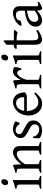

<svg xmlns="http://www.w3.org/2000/svg" viewBox="1113 -1762 662 2928"><g transform="rotate(-90 1444.0 -298.0)"><path d="M174.8 -566.4Q174.8 -541 159.9 -522.9Q145 -504.9 123 -504.9Q85 -504.9 85 -547.9Q85 -573.7 100.3 -591.3Q115.7 -608.9 136.7 -608.9Q174.8 -608.9 174.8 -566.4ZM31.2 0V-19Q94.2 -31.7 94.2 -46.4V-300.8Q94.2 -331.5 91.6 -346.9Q88.9 -362.3 75.7 -368.2Q62.5 -374 31.2 -377V-395Q59.6 -400.4 91.6 -410.2Q123.5 -419.9 146 -431.2H161.6V-46.4Q161.6 -41 176.8 -33.2Q191.9 -25.4 224.6 -19V0Z M549.8 0V-19Q612.8 -35.6 612.8 -46.4V-284.2Q612.8 -338.9 599.9 -355.7Q586.9 -372.6 555.2 -372.6Q527.8 -372.6 487.5 -344.5Q447.3 -316.4 403.8 -246.6V-46.4Q403.8 -40 420.9 -32.7Q438 -25.4 466.8 -19V0H273.4V-19Q303.2 -26.9 319.8 -33Q336.4 -39.1 336.4 -46.4V-319.3Q336.4 -342.8 333.3 -353.8Q330.1 -364.7 316.9 -369.4Q303.7 -374 273.4 -377V-395Q303.7 -399.9 330.1 -409.4Q356.4 -418.9 381.3 -431.2L397 -415.5L401.9 -303.2Q428.2 -343.3 460.9 -371.8Q493.7 -400.4 525.6 -415.8Q557.6 -431.2 580.6 -431.2Q619.6 -431.2 649.9 -407.2Q680.2 -383.3 680.2 -332.5V-46.4Q680.2 -40.5 693.8 -34.4Q707.5 -28.3 743.2 -19V0Z M1070.8 -127Q1070.8 -79.6 1052 -51.3Q1033.2 -22.9 1006.6 -9.3Q980 4.4 954.6 8.8Q929.2 13.2 916 13.2Q895 13.2 864.5 5.4Q834 -2.4 803.7 -19Q799.8 -21.5 799.1 -42.5Q798.3 -63.5 800.5 -88.6Q802.7 -113.8 806.6 -127L826.2 -122.1Q828.6 -84.5 860.4 -57.9Q892.1 -31.2 938.5 -31.2Q970.7 -31.2 991.5 -50.8Q1012.2 -70.3 1012.2 -101.6Q1012.2 -126 995.8 -142.8Q979.5 -159.7 953.9 -173.6Q928.2 -187.5 900.9 -201.7Q863.8 -221.2 833.3 -246.3Q802.7 -271.5 802.7 -314.5Q802.7 -351.6 822 -377.7Q841.3 -403.8 871.8 -417.5Q902.3 -431.2 936 -431.2Q964.8 -431.2 1000.7 -421.6Q1036.6 -412.1 1054.2 -396.5Q1058.1 -393.1 1053.7 -378.4Q1049.3 -363.8 1042.5 -348.9Q1035.6 -334 1031.7 -329.1L1014.6 -332.5Q993.7 -364.7 970 -377.7Q946.3 -390.6 924.8 -390.6Q895 -390.6 878.2 -373Q861.3 -355.5 861.3 -336.9Q861.3 -307.6 892.1 -289.1Q922.9 -270.5 960.4 -251Q986.8 -237.8 1012.2 -221.7Q1037.6 -205.6 1054.2 -183.1Q1070.8 -160.6 1070.8 -127Z M1500 -250Q1492.2 -240.7 1478.8 -233.2Q1465.3 -225.6 1450.7 -219.7H1192.9L1193.8 -260.3H1409.2Q1419.4 -260.3 1422.9 -263.7Q1426.3 -267.1 1426.3 -276.4Q1426.3 -288.6 1422.6 -306.4Q1418.9 -324.2 1409.4 -342Q1399.9 -359.9 1381.6 -371.8Q1363.3 -383.8 1334 -383.8Q1280.3 -383.8 1247.3 -337.9Q1214.4 -292 1214.4 -223.1Q1214.4 -176.3 1230.5 -135.5Q1246.6 -94.7 1276.4 -69.8Q1306.2 -44.9 1347.2 -44.9Q1366.2 -44.9 1384 -48.6Q1401.9 -52.2 1424.8 -65.2Q1447.8 -78.1 1481 -106Q1486.3 -102.5 1491 -96.7Q1495.6 -90.8 1497.6 -87.4Q1457.5 -43.9 1429.2 -22.2Q1400.9 -0.5 1375.7 6.3Q1350.6 13.2 1319.8 13.2Q1273.9 13.2 1234.6 -12.5Q1195.3 -38.1 1171.1 -84.7Q1147 -131.3 1147 -194.8Q1147 -255.4 1173.3 -309.6Q1199.7 -363.8 1246.1 -395.5Q1266.1 -409.7 1294.4 -420.4Q1322.8 -431.2 1346.7 -431.2Q1390.6 -431.2 1420.4 -413.8Q1450.2 -396.5 1467.5 -369.1Q1484.9 -341.8 1492.4 -310.3Q1500 -278.8 1500 -250Z M1881.8 -414.6Q1887.7 -411.1 1885.5 -390.4Q1883.3 -369.6 1876.7 -344.7Q1870.1 -319.8 1862.3 -303.2H1843.3Q1837.9 -339.8 1824.2 -354Q1810.5 -368.2 1793.5 -368.2Q1773.4 -368.2 1742.9 -333.7Q1712.4 -299.3 1690.9 -222.7V-46.4Q1690.9 -40 1707.8 -32.7Q1724.6 -25.4 1766.6 -19V0H1560.5V-19Q1590.3 -25.9 1606.9 -32.5Q1623.5 -39.1 1623.5 -46.4V-308.1Q1623.5 -337.9 1620.4 -349.4Q1617.2 -360.8 1613.3 -364.7Q1606.9 -371.1 1596.2 -373.5Q1585.4 -376 1560.5 -377V-395Q1589.4 -401.9 1617.7 -410.4Q1646 -418.9 1668.5 -431.2L1684.1 -415.5L1689.9 -313.5Q1714.4 -363.3 1746.6 -397.2Q1778.8 -431.2 1817.4 -431.2Q1832 -431.2 1848.9 -427.5Q1865.7 -423.8 1881.8 -414.6Z M2075.2 -566.4Q2075.2 -541 2060.3 -522.9Q2045.4 -504.9 2023.4 -504.9Q1985.4 -504.9 1985.4 -547.9Q1985.4 -573.7 2000.7 -591.3Q2016.1 -608.9 2037.1 -608.9Q2075.2 -608.9 2075.2 -566.4ZM1931.6 0V-19Q1994.6 -31.7 1994.6 -46.4V-300.8Q1994.6 -331.5 1991.9 -346.9Q1989.3 -362.3 1976.1 -368.2Q1962.9 -374 1931.6 -377V-395Q1960 -400.4 1991.9 -410.2Q2023.9 -419.9 2046.4 -431.2H2062V-46.4Q2062 -41 2077.1 -33.2Q2092.3 -25.4 2125 -19V0Z M2452.6 -52.2Q2408.7 -19.5 2367.9 -3.2Q2327.1 13.2 2303.7 13.2Q2272.5 13.2 2249 -11.7Q2225.6 -36.6 2225.6 -99.1V-375H2167.5L2158.2 -387.2L2193.4 -417.5H2225.6V-527.8L2278.8 -574.7L2293 -563.5V-417.5H2439.9L2452.6 -404.3Q2444.3 -392.1 2430.4 -377.7Q2416.5 -363.3 2407.7 -359.4Q2397 -364.7 2374.8 -369.9Q2352.5 -375 2316.4 -375H2293V-137.7Q2293 -84 2303.7 -64.5Q2314.5 -44.9 2341.3 -44.9Q2357.4 -44.9 2381.1 -51Q2404.8 -57.1 2439.9 -75.2Z M2881.3 -36.6Q2843.3 -10.3 2818.4 1.5Q2793.5 13.2 2780.8 13.2Q2765.1 13.2 2755.4 -10Q2745.6 -33.2 2745.6 -73.2V-314.9Q2745.6 -345.2 2730 -366.2Q2714.4 -387.2 2669.9 -386.2Q2641.1 -385.7 2617.7 -368.9Q2594.2 -352.1 2596.7 -325.2Q2597.7 -319.8 2581.5 -313Q2565.4 -306.2 2546.6 -302Q2527.8 -297.9 2520.5 -299.3L2514.2 -316.9Q2527.8 -346.7 2559.8 -372.8Q2591.8 -398.9 2632.1 -415Q2672.4 -431.2 2710 -431.2Q2759.3 -431.2 2786.1 -405.3Q2813 -379.4 2813 -333V-79.6Q2813 -44.9 2830.6 -44.9Q2837.4 -44.9 2847.2 -47.1Q2856.9 -49.3 2875 -56.6ZM2750 -218.8Q2698.2 -210.4 2669.4 -202.4Q2640.6 -194.3 2626 -185.8Q2611.3 -177.2 2601.1 -167Q2589.8 -154.8 2582.5 -139.2Q2575.2 -123.5 2575.2 -102.5Q2575.2 -79.1 2584 -66.7Q2592.8 -54.2 2604.2 -49.6Q2615.7 -44.9 2623.5 -44.9Q2651.4 -44.9 2682.9 -59.8Q2714.4 -74.7 2750 -106L2753.4 -72.8Q2711.4 -26.9 2669.4 -6.8Q2627.4 13.2 2597.2 13.2Q2575.7 13.2 2553.5 3.7Q2531.2 -5.9 2516.4 -27.3Q2501.5 -48.8 2501.5 -83.5Q2501.5 -117.7 2513.4 -140.4Q2525.4 -163.1 2542 -179.7Q2556.6 -194.3 2577.9 -207Q2599.1 -219.7 2639.2 -231Q2679.2 -242.2 2750 -252.4Z"/></g></svg>

Font: Dai Banna SIL Light
Style: Regular
Weight: 300
Designer: Victor Gaultney
Foundry: SIL International
Version: Version 4.000